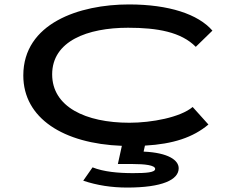

<svg xmlns="http://www.w3.org/2000/svg" viewBox="-20 -648 1040 865"><path d="M553 197C711 197 785 162 785 110C785 74 739 40 627 35L633 8C760 1 850 -29 919 -87L848 -166C792 -119 663 -95 563 -95C365 -95 215 -167 215 -313C215 -463 374 -523 557 -523C689 -523 796 -504 862 -437L937 -510C873 -584 741 -628 561 -628C337 -628 85 -543 85 -308C85 -115 266 -1 529 9L511 91H579C631 91 679 96 679 113C679 129 639 132 579 132C513 132 447 126 397 106L355 166C417 187 483 197 553 197Z"/></svg>

Font: Inconsolata UltraExpanded
Style: Bold
Weight: 700
Width: 9
Monospace: yes
Designer: Raph Levien, Cyreal, Brenton Simpson
Foundry: Raph Levien, Cyreal, Google
Version: Version 3.100